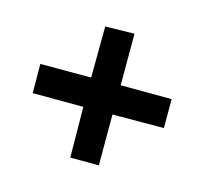

<svg xmlns="http://www.w3.org/2000/svg" viewBox="-101 -696 793 743"><g transform="rotate(-30 295.0 -325.0)"><path d="M293 -243 149 -99 68 -180 210 -325 67 -469 149 -552 293 -408 439 -552 523 -471 377 -325 521 -180 439 -98Z"/></g></svg>

Font: Noto Sans Gurmukhi UI ExtraBold
Style: Regular
Weight: 800
Designer: Jelle Bosma - Monotype Design Team
Foundry: Monotype Imaging Inc.
Version: Version 2.004; ttfautohint (v1.8.4.7-5d5b)